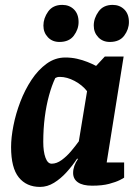

<svg xmlns="http://www.w3.org/2000/svg" viewBox="-20 -746 562 778"><path d="M142.3 11.4Q87.3 11.4 56.1 -27.2Q24.9 -65.8 24.9 -150Q24.9 -188.8 34.4 -236.8Q43.8 -284.9 62.3 -333.4Q80.8 -381.9 107.7 -422.5Q134.6 -463.1 169 -488Q203.5 -513 244.8 -513Q269 -513 291.7 -508Q314.3 -502.9 334.2 -495Q354 -487.1 369.4 -478.9L404.8 -517H481L412.3 -87.7H483V-26.2Q481 -24.2 465.4 -16.3Q449.8 -8.4 422.2 -1Q394.5 6.4 353.3 6.4Q315.1 6.4 295.7 -7.2Q276.3 -20.7 276.3 -45.2Q276.3 -59.6 281.2 -73.5Q286.1 -87.4 295.7 -101.6L292.7 -103.6Q274 -75.1 250.1 -48.6Q226.2 -22.1 199 -5.4Q171.8 11.4 142.3 11.4ZM189.3 -82.7Q209.4 -82.7 229.5 -97.3Q249.7 -111.8 267.6 -132.9Q285.4 -154 299.4 -173.4L332.8 -376.5Q313.3 -401.5 282.3 -418Q251.3 -434.4 222.7 -434.4Q216.1 -434.4 211.8 -433.2Q207.4 -431.9 204 -429.8Q189.9 -400.3 178.7 -359.4Q167.5 -318.6 161.4 -271Q155.3 -223.4 155.3 -171Q155.3 -131.4 164.3 -107Q173.2 -82.7 189.3 -82.7ZM425.1 -576Q396.1 -576 378 -595.2Q359.9 -614.5 359.9 -642.3Q359.9 -672.2 379.3 -699.2Q398.6 -726.2 436.5 -726.2Q464.9 -726.2 483.7 -707.7Q502.4 -689.2 502.4 -656.6Q502.4 -627.2 483.4 -601.6Q464.3 -576 425.1 -576ZM220.9 -576Q191.9 -576 173.9 -595.2Q155.9 -614.5 155.9 -642.3Q155.9 -672.2 175.1 -699.2Q194.4 -726.2 232.2 -726.2Q261.2 -726.2 279.8 -707.7Q298.4 -689.2 298.4 -656.6Q298.4 -627.2 279.2 -601.6Q260.1 -576 220.9 -576Z"/></svg>

Font: Faustina Light
Style: Italic
Weight: 300
Italic angle: -8°
Designer: Alfonso Garcia
Foundry: http://www.omnibus-type.com
Version: Version 1.200